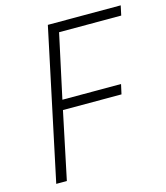

<svg xmlns="http://www.w3.org/2000/svg" viewBox="-108 -797 762 880"><g transform="rotate(-15 273.5 -357.0)"><path d="M49.8 0 201.2 -713.9H546.9L537.1 -668H242.2L176.8 -365.2H455.1L444.8 -318.8H167L100.1 0Z"/></g></svg>

Font: Open Sans Hebrew Light
Style: Italic
Weight: 300
Italic angle: -12°
Foundry: Ascender Corporation, Yanek Iontef
Version: Version 2.001;PS 002.001;hotconv 1.0.70;makeotf.lib2.5.58329